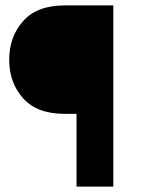

<svg xmlns="http://www.w3.org/2000/svg" viewBox="-20 -690 553 710"><path d="M399 0H263V-269H219Q117 -269 65.5 -326.5Q14 -384 14 -469Q14 -554 65.5 -612Q117 -670 219 -670H399Z"/></svg>

Font: Sintony
Style: Bold
Weight: 700
Designer: Eduardo Rodriguez Tunni
Foundry: Eduardo Rodriguez Tunni
Version: Version 1.001